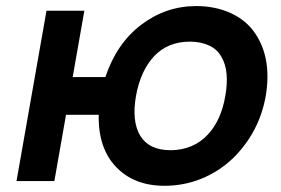

<svg xmlns="http://www.w3.org/2000/svg" viewBox="-20 -598 928 634"><path d="M857.5 -281Q836.5 -163 752 -78Q705 -32.5 646.5 -8.5Q588 15.5 523 15.5Q422.5 15.5 363 -47Q303.5 -109.5 306 -219H198L159.5 0H34.5L133.5 -562.5H258.5L220 -343.5H328Q365 -454.5 446 -516Q527.5 -578 628 -578Q659.5 -578 688.8 -572Q718 -566 743.2 -554.2Q768.5 -542.5 789 -525.2Q809.5 -508 824 -485.5Q878 -404 857.5 -281ZM724 -281Q738.5 -364 711.5 -409.5Q698 -435 670.2 -447.8Q642.5 -460.5 607.5 -460.5Q534.5 -460.5 489 -412.5Q444 -364.5 429 -281Q414.5 -197.5 443 -150Q472 -102 543.5 -102Q579.5 -102 611.5 -115.2Q643.5 -128.5 666.5 -154Q710 -200.5 724 -281Z"/></svg>

Font: Russisch Sans
Style: Bold Italic
Weight: 700
Italic angle: -10°
Designer: Michael Sharanda (font) & Cristiano Sobral (main changes)
Foundry: Michael Sharanda
Version: Version 2.00;September 8, 2020;FontCreator 13.0.0.2681 64-bi